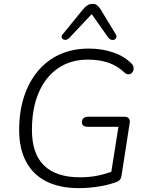

<svg xmlns="http://www.w3.org/2000/svg" viewBox="-20 -964 762 992"><path d="M387 8Q290 8 221 -26Q152 -60 115.5 -127.5Q79 -195 79 -292Q79 -387 104 -464Q129 -541 176 -597Q223 -653 289 -683Q355 -713 439 -713Q505 -713 562.5 -694Q620 -675 658 -637Q667 -629 669.5 -618.5Q672 -608 669 -599.5Q666 -591 659.5 -585.5Q653 -580 643.5 -580Q634 -580 623 -589Q587 -624 540 -640Q493 -656 435 -656Q345 -656 280 -611.5Q215 -567 180 -485.5Q145 -404 145 -293Q145 -169 208 -108.5Q271 -48 393 -48Q446 -48 489 -57.5Q532 -67 571 -82L550 -44L592 -309H433Q419 -309 411 -315Q403 -321 403 -332Q403 -346 412 -353.5Q421 -361 435 -361H622Q637 -361 645 -352.5Q653 -344 650 -328L608 -57Q606 -44 601 -37Q596 -30 585 -25Q548 -10 494.5 -1Q441 8 387 8ZM336 -766Q328 -759 320 -758Q312 -757 306 -761Q300 -765 298.5 -772Q297 -779 304 -787L411 -918Q422 -931 433 -937.5Q444 -944 459 -944Q473 -944 481.5 -937Q490 -930 499 -917L578 -787Q584 -778 581 -770Q578 -762 571 -759Q564 -756 555 -758.5Q546 -761 539 -770L454 -891Z"/></svg>

Font: Nunito ExtraLight Light
Style: Italic
Weight: 300
Italic angle: -9°
Version: Version 3.602